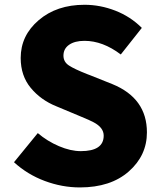

<svg xmlns="http://www.w3.org/2000/svg" viewBox="-20 -778 679 811"><path d="M317.4 13.7Q242.2 13.7 168.9 -13.7Q95.7 -41 39.1 -92.8L139.6 -215.8Q179.7 -181.6 229 -160.6Q278.3 -139.6 321.3 -139.6Q418 -139.6 418 -205.1Q418 -239.3 375 -261.7Q363.3 -268.6 313.5 -289.1L217.8 -329.1Q152.3 -355.5 109.9 -406.7Q67.4 -458 67.4 -533.2Q67.4 -627.9 143.6 -692.9Q219.7 -757.8 336.9 -757.8Q403.3 -757.8 467.3 -732.9Q531.2 -708 579.1 -660.2L490.2 -547.9Q414.1 -605.5 336.9 -605.5Q295.9 -605.5 272 -588.9Q248 -572.3 248 -543Q248 -516.6 271 -501.5Q293.9 -486.3 348.6 -464.8Q357.4 -461.9 361.3 -460L454.1 -422.9Q600.6 -363.3 600.6 -218.8Q600.6 -121.1 523.9 -53.7Q447.3 13.7 317.4 13.7Z"/></svg>

Font: Gen Shin Gothic Heavy
Style: Bold
Weight: 900
Designer: [Source Han Sans]
Ryoko NISHIZUKA  (kana & ideographs); Paul D. Hunt (Latin, Greek & Cyrillic); Wenlong ZHANG  (bopomofo
Version: Version 1.002.20150607